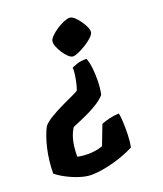

<svg xmlns="http://www.w3.org/2000/svg" viewBox="-196 -595 831 981"><g transform="rotate(-20 219.5 -104.5)"><path d="M129 292Q103 292 68.5 281Q34 270 1.5 253Q-31 236 -51 219Q-51 186 -47 151.5Q-43 117 -35.5 84.5Q-28 52 -18 24.5Q-8 -3 2 -21Q17 -39 48 -57.5Q79 -76 113.5 -92.5Q148 -109 174.5 -121Q201 -133 207 -138Q213 -153 218 -175Q223 -197 226 -219Q229 -241 228 -256Q239 -261 257.5 -267.5Q276 -274 309 -274Q318 -253 322 -218.5Q326 -184 325 -146Q324 -108 317 -75Q298 -54 271.5 -37.5Q245 -21 217 -7.5Q189 6 165.5 15.5Q142 25 129 31Q117 49 109 72Q101 95 97.5 122Q94 149 94 180Q103 182 113 183.5Q123 185 134 185.5Q145 186 155 186Q172 186 192 183Q212 180 231 173L272 66Q289 59 315 52.5Q341 46 369 45Q373 62 374.5 94Q376 126 375 162Q374 198 368 229Q345 242 304 257Q263 272 216.5 282Q170 292 129 292ZM250 -309Q239 -309 225.5 -321.5Q212 -334 200 -352.5Q188 -371 181 -389.5Q174 -408 177 -420Q179 -430 193 -444Q207 -458 226.5 -471Q246 -484 266 -492.5Q286 -501 299 -501Q310 -501 324 -489Q338 -477 351 -458.5Q364 -440 372 -422Q380 -404 377 -392Q375 -382 359.5 -367.5Q344 -353 323 -340Q302 -327 282 -318Q262 -309 250 -309Z"/></g></svg>

Font: Texturina Medium 12pt Black
Style: Italic
Weight: 900
Italic angle: -11°
Version: Version 1.002